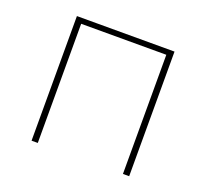

<svg xmlns="http://www.w3.org/2000/svg" viewBox="-91 -588 745 695"><g transform="rotate(20 282.0 -240.0)"><path d="M470 -480V0H446V-459H118V0H94V-480Z"/></g></svg>

Font: Exo 2.0 Thin
Style: Regular
Weight: 250
Designer: Natanael Gama
Version: Version 1.001;PS 001.001;hotconv 1.0.70;makeotf.lib2.5.58329